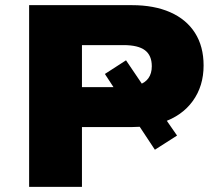

<svg xmlns="http://www.w3.org/2000/svg" viewBox="-20 -725 856 745"><path d="M93 0V-705H492Q578 -705 640.5 -677.5Q703 -650 736.5 -597.5Q770 -545 770 -471Q770 -391 728 -333Q686 -275 610 -250L606 -287L667 -199L581 -144L505 -259L548 -235Q535 -234 521 -233Q507 -232 492 -232H298V0ZM298 -387H458Q463 -387 467.5 -387Q472 -387 477 -388L451 -340L387 -438L469 -491L538 -389L517 -395Q569 -412 569 -468Q569 -510 542.5 -530Q516 -550 459 -550H298Z"/></svg>

Font: Nunito Sans 7pt SemiExpanded Black
Style: Regular
Weight: 900
Width: 6
Designer: Vernon Adams
Foundry: Vernon Adams
Version: Version 3.101;gftools[0.9.27]